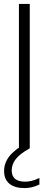

<svg xmlns="http://www.w3.org/2000/svg" viewBox="-20 -760 250 984"><path d="M77 0V-740H132.5V0ZM106.5 204Q55.5 204 28.2 181.5Q1 159 1 116.5Q1 76 27.2 41.8Q53.5 7.5 113 -25.5L132.5 0Q80 29.5 60 56.5Q40 83.5 40 113Q40 171 109 171Q124.5 171 141.8 167Q159 163 182 152V185.5Q144.5 204 106.5 204Z"/></svg>

Font: Encode Sans Condensed Light
Style: Regular
Weight: 300
Width: 3
Designer: Multiple Designers
Foundry: Impallari Type
Version: Version 3.000; ttfautohint (v1.8.3) -l 8 -r 50 -G 200 -x 14 